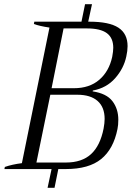

<svg xmlns="http://www.w3.org/2000/svg" viewBox="-20 -803 626 912"><path d="M421 -373 420 -369Q486 -359 514 -322.5Q542 -286 542 -234Q542 -209 538 -190Q519 -95 460.5 -47.5Q402 0 293 0H257L239 89H206L225 0H1L3 -10Q37 -22 84 -28L215 -672Q168 -679 141 -689L143 -700H367L384 -783H417L399 -700H405Q499 -700 542.5 -671.5Q586 -643 586 -584Q586 -562 580 -535Q568 -478 527 -431.5Q486 -385 421 -373ZM513 -533Q518 -560 518 -576Q518 -623 487.5 -645.5Q457 -668 393 -668H282L225 -384H331Q405 -384 451.5 -424Q498 -464 513 -533ZM347 -353H219L153 -31H293Q369 -31 412.5 -71Q456 -111 472 -192Q477 -219 477 -238Q477 -294 443.5 -323.5Q410 -353 347 -353Z"/></svg>

Font: Trirong Light
Style: Italic
Weight: 300
Italic angle: -12°
Designer: Katatrad Team
Foundry: CadsonDemak
Version: Version 1.001